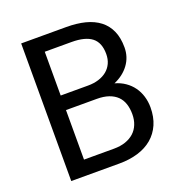

<svg xmlns="http://www.w3.org/2000/svg" viewBox="-128 -822 880 932"><g transform="rotate(-20 311.5 -355.5)"><path d="M82.5 0H331.1C366.5 0 398.8 -4.4 427.7 -13.2C456.7 -22 481.4 -35.1 502 -52.5C522.5 -69.9 538.3 -91.4 549.6 -116.9C560.8 -142.5 566.4 -171.9 566.4 -205.1C566.4 -224.9 563.6 -244 558.1 -262.2C552.6 -280.4 544.5 -296.9 533.9 -311.5C523.4 -326.2 510.3 -338.9 494.9 -349.6C479.4 -360.4 461.8 -368.5 441.9 -374C474.4 -388 500.2 -407.8 519 -433.3C537.9 -458.9 547.4 -488.3 547.4 -521.5C547.4 -554.7 542.1 -583.2 531.5 -606.9C520.9 -630.7 505.6 -650.3 485.6 -665.8C465.6 -681.2 441.2 -692.6 412.6 -700C384 -707.3 351.4 -710.9 314.9 -710.9H82.5ZM176.3 -332.5H335.4C359.2 -332.5 379.7 -329.5 397 -323.5C414.2 -317.5 428.5 -308.9 439.7 -297.9C450.9 -286.8 459.1 -273.3 464.4 -257.3C469.6 -241.4 472.2 -223.6 472.2 -204.1C472.2 -184.6 469 -166.9 462.6 -151.1C456.3 -135.3 447.1 -122 435.1 -111.1C423 -100.2 408.3 -91.7 390.9 -85.7C373.5 -79.7 353.5 -76.7 331.1 -76.7H176.3ZM176.3 -407.7V-633.8H314.9C361.5 -633.8 396.2 -624.9 418.9 -607.2C441.7 -589.4 453.1 -561 453.1 -522C453.1 -504.1 449.9 -488 443.4 -473.9C436.8 -459.7 427.7 -447.8 415.8 -438C403.9 -428.2 389.6 -420.7 373 -415.5C356.4 -410.3 338.1 -407.7 317.9 -407.7Z"/></g></svg>

Font: Dirooz FD
Style: FD
Weight: 400
Foundry: DejaVu fonts team - Redesigned by Saber Rastikerdar
Version: Version 0.2.1